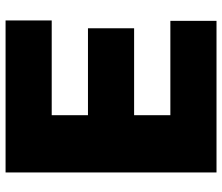

<svg xmlns="http://www.w3.org/2000/svg" viewBox="-72 -694 767 662"><g transform="rotate(-90 311.0 -363.5)"><path d="M569.6 0H46.9V-727.3H571V-568.2H244.3V-443.2H544V-284.1H244.3V-159.1H569.6Z"/></g></svg>

Font: Linik Sans Black
Style: Regular
Weight: 900
Designer: Fonts by Rasmus Andersson / Changes by Cristiano Sobral with parts from Marc Monis
Foundry: rsms
Version: Version 3.020; ttfautohint (v1.6)